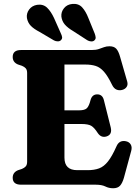

<svg xmlns="http://www.w3.org/2000/svg" viewBox="-20 -960 724 998"><path d="M46 -664Q46 -700 89.5 -700H456.5Q478.5 -700 493.2 -705Q508 -710 520.8 -714.8Q533.5 -719.5 549 -719.5Q572.5 -719.5 584.2 -706.8Q596 -694 604 -665.5L641 -537Q646 -520 638.2 -508.2Q630.5 -496.5 614.5 -492.5Q599 -488.5 585.2 -494.5Q571.5 -500.5 562.5 -519Q540.5 -564.5 520.5 -587.2Q500.5 -610 477.5 -617.2Q454.5 -624.5 424 -624.5H315V-386.5H391Q421 -386.5 432 -398Q443 -409.5 450.5 -439.5Q458.5 -469 484.5 -469.5Q512.5 -470 520 -439.5L555.5 -298Q564.5 -261 534.5 -251Q506.5 -242 488.5 -268Q470 -297 454 -306.2Q438 -315.5 402.5 -315.5H315V-140.5Q315 -75.5 381.5 -75.5H436Q470 -75.5 495 -84.8Q520 -94 541.2 -120.8Q562.5 -147.5 585.5 -199.5Q599.5 -232.5 634 -226Q651.5 -222.5 659.5 -209Q667.5 -195.5 662 -175.5L624 -35.5Q616 -8 604 5.2Q592 18.5 568 18.5Q546 18.5 527.5 9.2Q509 0 477 0H89.5Q46 0 46 -36Q46 -63.5 73 -75L94 -82Q106.5 -87 113.8 -95.2Q121 -103.5 121 -119.5V-580.5Q121 -596.5 113.8 -604.8Q106.5 -613 94 -618L73 -625Q46 -636.5 46 -664ZM439.5 -866 472.5 -785Q476.5 -774 477.2 -765.5Q478 -757 470.5 -750Q464 -744 453.2 -744.8Q442.5 -745.5 433.5 -751L361 -798Q332 -815 317 -832.5Q302 -850 299 -874Q297 -898 312.8 -917.5Q328.5 -937 356 -939.5Q388 -942.5 407 -921.8Q426 -901 439.5 -866ZM261 -866 296.5 -786Q301.5 -776 302.8 -767.2Q304 -758.5 297 -751.5Q291 -745 280.5 -745Q270 -745 260.5 -750L186 -794Q156 -809.5 140.2 -825.8Q124.5 -842 120 -866Q116.5 -890 131.2 -910.2Q146 -930.5 173 -935Q204.5 -939.5 224.8 -920Q245 -900.5 261 -866Z"/></svg>

Font: Fraunces 9pt Soft
Style: Bold
Weight: 700
Version: Version 1.000;[b76b70a41]